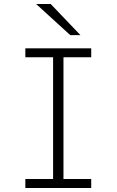

<svg xmlns="http://www.w3.org/2000/svg" viewBox="-20 -942 584 962"><path d="M332 -766 161 -922H234L383 -766ZM246 -655H107V-700H437V-655H298V-45H437V0H107V-45H246Z"/></svg>

Font: Transpass ExtraLight
Style: Regular
Weight: 200
Designer: Delve Withrington
Foundry: Delve Fonts
Version: Version 1.001;December 18, 2019;FontCreator 12.0.0.2547 64-b